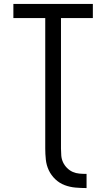

<svg xmlns="http://www.w3.org/2000/svg" viewBox="-20 -755 540 976"><path d="M420 201V129Q402 129 384 127.5Q366 126 350 119Q334 112 321 99Q308 86 300.5 70Q293 54 291.5 36Q290 18 290 0V-663H452V-735H48V-663H210V0Q210 28 213 56.5Q216 85 228 110.5Q240 136 261 156Q282 176 308.5 186Q335 196 363.5 198.5Q392 201 420 201Z"/></svg>

Font: Iosevka SS09
Style: Regular
Weight: 400
Monospace: yes
Designer: Belleve Invis
Foundry: Belleve Invis
Version: Version 5.2.1; ttfautohint (v1.8.3)